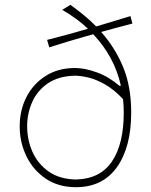

<svg xmlns="http://www.w3.org/2000/svg" viewBox="-20 -770 628 799"><path d="M296 9Q223 9 170.5 -26.5Q118 -62 90 -119.8Q62 -177.5 62 -244Q62 -312 90.5 -367Q119 -422 170.8 -454.5Q222.5 -487 292 -487Q332.5 -487 382 -469.2Q431.5 -451.5 477 -413L483 -413.5Q456.5 -533.5 368 -627.5L334 -618Q303 -609 265 -597.8Q227 -586.5 185 -573L176 -604Q218 -614.5 257 -625.2Q296 -636 327.5 -645L346 -650.5Q302 -692.5 239 -729L273 -750Q301 -729.5 328.2 -707.5Q355.5 -685.5 380 -660Q410.5 -669 446.5 -679.8Q482.5 -690.5 523 -703L531 -672Q495 -662.5 462.2 -653.8Q429.5 -645 401 -637Q459.5 -571 492.8 -490Q526 -409 526 -302Q526 -157.5 466.5 -74.2Q407 9 296 9ZM93 -244Q93 -188 115.2 -138Q137.5 -88 182.5 -56.2Q227.5 -24.5 296 -23Q397.5 -25.5 446.2 -98.5Q495 -171.5 495 -301Q495 -330 492 -357.5Q453.5 -398.5 415.8 -419.5Q378 -440.5 346 -447.8Q314 -455 292 -455Q224.5 -453.5 180.5 -424Q136.5 -394.5 114.8 -347Q93 -299.5 93 -244Z"/></svg>

Font: Commissioner Flair Thin
Style: Regular
Weight: 100
Designer: Kostas Bartsokas
Foundry: Kostas Bartsokas
Version: Version 1.000; ttfautohint (v1.8.3)